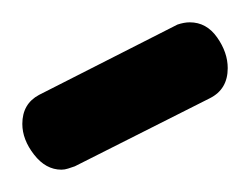

<svg xmlns="http://www.w3.org/2000/svg" viewBox="-20 -729 224 172"><path d="M35 -577Q21 -577 10.5 -590.5Q0 -604 0 -618Q0 -636 15 -644L139 -707Q145 -709 150 -709Q165 -709 174.5 -695.5Q184 -682 184 -668Q184 -649 168 -641L47 -580Q44 -579 41 -578Q38 -577 35 -577Z"/></svg>

Font: Dosis ExtraLight SemiBold
Style: Regular
Weight: 600
Version: Version 3.001; ttfautohint (v1.8.2)